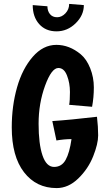

<svg xmlns="http://www.w3.org/2000/svg" viewBox="-20 -932 538 980"><path d="M333 -397Q337 -417 337 -462.5Q337 -508 322 -546.5Q307 -585 278 -585Q243 -585 210 -494.5Q177 -404 177 -300.5Q177 -197 197 -138.5Q217 -80 256 -80Q295 -80 315 -116Q335 -152 345 -222Q309 -222 268 -215L247 -314Q338 -320 475 -336Q481 -284 481 -241Q481 -198 455.5 -134Q430 -70 379.5 -21Q329 28 269 28Q165 28 102.5 -53Q40 -134 40 -282Q40 -391 67 -486Q94 -581 147 -642Q200 -703 268 -703Q334 -703 392 -655Q422 -630 440.5 -583.5Q459 -537 459 -486Q459 -435 450 -387ZM333 -912 408 -906Q408 -854 366 -813Q324 -772 268.5 -772Q213 -772 180 -809Q147 -846 147 -906L222 -900Q222 -876 235 -860Q248 -844 271.5 -844Q295 -844 314 -864Q333 -884 333 -912Z"/></svg>

Font: Boogaloo
Style: Regular
Weight: 400
Designer: John Vargas Beltran
Foundry: John Vargas Beltran
Version: Version 1.002